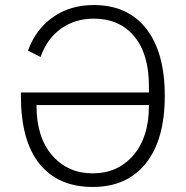

<svg xmlns="http://www.w3.org/2000/svg" viewBox="-20 -730 737 762"><path d="M63 -349V-363H571V-389Q571 -516 512.5 -586Q454 -656 352 -656Q278 -656 222.5 -616.5Q167 -577 141 -504L91 -529Q121 -613 189.5 -661.5Q258 -710 352 -710Q487 -710 560.5 -616Q634 -522 634 -349Q634 -176 559 -82Q484 12 348 12Q211 12 137 -79.5Q63 -171 63 -349ZM571 -309V-313H125V-309Q125 -185 187 -113.5Q249 -42 348 -42Q447 -42 509 -113.5Q571 -185 571 -309Z"/></svg>

Font: IBM Plex Sans Light
Style: Regular
Weight: 300
Designer: Mike Abbink, Paul van der Laan, Pieter van Rosmalen
Foundry: Bold Monday
Version: Version 3.0